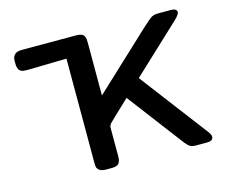

<svg xmlns="http://www.w3.org/2000/svg" viewBox="-98 -832 1164 970"><g transform="rotate(-15 484.0 -347.0)"><path d="M39 -642V-649Q39 -694 88 -694H372Q389 -694 399.5 -690Q410 -686 414 -677.5Q418 -669 419 -662Q420 -655 420 -643V-367L713 -641Q758 -683 770 -688Q783 -694 805 -694H868Q899 -694 899 -674Q899 -663 873 -638Q847 -613 623 -404V-403L894 -46Q904 -32 904 -22Q904 0 871 0H815Q796 0 785 -5.5Q774 -11 759 -30L537 -323Q433 -225 429 -220Q420 -209 420 -197V-48Q420 -23 410 -11.5Q400 0 373 0H344Q322 0 310.5 -8Q299 -16 297 -25Q295 -34 295 -49V-593Q239 -592 194.5 -591Q150 -590 132.5 -589.5Q115 -589 102.5 -589Q90 -589 83 -589Q67 -589 57 -594Q47 -599 43.5 -609.5Q40 -620 39.5 -625.5Q39 -631 39 -642Z"/></g></svg>

Font: CMU Sans Serif
Style: Bold
Weight: 700
Version: Version 0.7.0